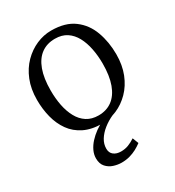

<svg xmlns="http://www.w3.org/2000/svg" viewBox="-192 -677 947 1038"><g transform="rotate(-30 281.5 -158.0)"><path d="M34 -276Q34 -344 55.5 -397.2Q77 -450.5 113.5 -487.2Q150 -524 195 -543.5Q240 -563 287 -563Q375 -563 428.2 -523.2Q481.5 -483.5 505.2 -418Q529 -352.5 529 -276Q529 -208.5 507.8 -155Q486.5 -101.5 450 -64.5Q413.5 -27.5 368.5 -8.2Q323.5 11 276.5 11Q210.5 11 164 -12Q117.5 -35 89 -75Q60.5 -115 47.2 -166.8Q34 -218.5 34 -276ZM281.5 -37Q331 -37 366.5 -63.2Q402 -89.5 421 -141.2Q440 -193 440 -269Q440 -318 431.2 -362.2Q422.5 -406.5 404 -440.8Q385.5 -475 355.8 -494.8Q326 -514.5 282.5 -514.5Q232.5 -514.5 197 -488.5Q161.5 -462.5 142.5 -411Q123.5 -359.5 123.5 -283Q123.5 -233.5 132.2 -189.2Q141 -145 159.8 -110.5Q178.5 -76 208.8 -56.5Q239 -37 281.5 -37ZM261.5 246.5Q238 246.5 212.8 238.5Q187.5 230.5 169.8 210.8Q152 191 152 157Q152 133 163 109.8Q174 86.5 192.8 66Q211.5 45.5 235.5 28Q259.5 10.5 285.5 -1L313.5 -5L348 -1Q313.5 14.5 286 36.5Q258.5 58.5 242.5 84.5Q226.5 110.5 226.5 139.5Q226.5 165.5 244 179Q261.5 192.5 289 192.5Q314 192.5 335 184.5Q356 176.5 378 162L392.5 199.5Q376 212 356 222.8Q336 233.5 312.5 240Q289 246.5 261.5 246.5Z"/></g></svg>

Font: Merriweather 36pt Light
Style: Regular
Weight: 300
Designer: Eben Sorkin
Foundry: Eben Sorkin
Version: Version 2.100